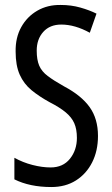

<svg xmlns="http://www.w3.org/2000/svg" viewBox="-20 -744 453 774"><path d="M375 -196Q375 -136 351.5 -89.5Q328 -43 286 -16.5Q244 10 187 10Q100 10 38 -21V-108Q72 -89 111 -79Q150 -69 184 -69Q234 -69 262 -104Q290 -139 290 -188Q290 -223 279.5 -247Q269 -271 245 -291Q221 -311 180 -332Q138 -355 107 -380.5Q76 -406 59.5 -443Q43 -480 43 -536Q42 -592 65.5 -634.5Q89 -677 130.5 -701Q172 -725 225 -724Q267 -724 304 -713.5Q341 -703 369 -689L342 -612Q282 -645 227 -645Q181 -645 154.5 -615.5Q128 -586 128 -540Q128 -503 138 -479.5Q148 -456 172.5 -437.5Q197 -419 238 -396Q308 -359 341.5 -312Q375 -265 375 -196Z"/></svg>

Font: Noto Sans Sinhala ExtraCondensed
Style: Regular
Weight: 400
Width: 2
Designer: Jelle Bosma - Monotype Design Team
Foundry: Monotype Imaging Inc.
Version: Version 2.006; ttfautohint (v1.8.4.7-5d5b)